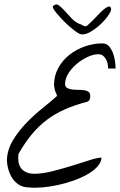

<svg xmlns="http://www.w3.org/2000/svg" viewBox="-20 -858 550 880"><path d="M11.7 -127.9Q14.6 -174.8 40 -216.3Q65.4 -257.8 100.1 -293.9Q134.8 -330.1 173.3 -360.8Q211.9 -391.6 241.2 -418Q241.2 -423.8 235.8 -433.6Q230.5 -443.4 227.5 -467.8Q227.5 -510.7 247.1 -546.4Q266.6 -582 298.3 -606.9Q330.1 -631.8 369.6 -645.5Q409.2 -659.2 450.2 -659.2Q467.8 -659.2 479.5 -646Q491.2 -632.8 498 -614.3Q504.9 -595.7 507.3 -576.2Q509.8 -556.6 509.8 -543.9H475.6Q475.6 -554.7 473.1 -566.4Q470.7 -578.1 465.3 -587.4Q460 -596.7 451.7 -603Q443.4 -609.4 430.7 -609.4Q408.2 -609.4 381.8 -597.2Q355.5 -585 332.5 -565.9Q309.6 -546.9 293.9 -522.5Q278.3 -498 278.3 -473.6Q278.3 -460.9 286.6 -455.6Q294.9 -450.2 308.1 -448.2Q321.3 -446.3 335.9 -446.3Q350.6 -446.3 363.8 -444.8Q377 -443.4 385.3 -437.5Q393.6 -431.6 393.6 -418.9Q393.6 -411.1 391.6 -403.8Q389.6 -396.5 379.9 -391.6Q323.2 -377 277.8 -356.9Q232.4 -336.9 195.3 -309.1Q158.2 -281.2 126.5 -243.2Q94.7 -205.1 64.5 -152.3Q64.5 -150.4 64 -142.6Q63.5 -134.8 63.5 -132.8Q63.5 -97.7 83.5 -79.6Q103.5 -61.5 136.7 -61.5Q173.8 -61.5 220.2 -73.2Q266.6 -85 310.5 -98.6Q354.5 -112.3 391.1 -124Q427.7 -135.7 445.3 -135.7Q444.3 -114.3 426.8 -94.7Q409.2 -75.2 380.9 -59.1Q352.5 -43 316.9 -30.3Q281.2 -17.6 244.6 -9.8Q208 -2 173.3 1Q138.7 3.9 112.3 1Q86.9 1 67.9 -10.7Q48.8 -22.5 36.6 -41Q24.4 -59.6 18.1 -82.5Q11.7 -105.5 11.7 -127.9ZM221.7 -828.1Q234.4 -842.8 247.1 -835Q259.8 -827.1 274.9 -810.1Q290 -793 309.1 -772.9Q328.1 -752.9 355.5 -744.1Q360.4 -741.2 362.3 -739.7Q364.3 -738.3 370.1 -738.3Q372.1 -734.4 381.3 -742.2Q390.6 -750 403.8 -763.2Q417 -776.4 431.2 -791.5Q445.3 -806.6 458 -816.9Q470.7 -827.1 479.5 -828.1Q488.3 -829.1 489.3 -815.4Q489.3 -806.6 476.1 -787.1Q462.9 -767.6 442.9 -748.5Q422.9 -729.5 399.4 -714.8Q376 -700.2 355.5 -700.2Q344.7 -700.2 322.8 -716.8Q300.8 -733.4 278.3 -755.4Q255.9 -777.3 238.8 -798.3Q221.7 -819.3 221.7 -828.1Z"/></svg>

Font: La Belle Aurore
Style: Regular
Weight: 400
Version: Version 1.001 2001